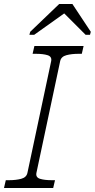

<svg xmlns="http://www.w3.org/2000/svg" viewBox="-40 -940 474 960"><path d="M97 -75 216 -635Q220 -657 198 -664Q176 -671 138 -671H123L132 -710H378L369 -671H354Q318 -671 292 -664Q266 -657 261 -635L142 -75Q138 -53 160 -46Q182 -39 220 -39H235L226 0H-20L-11 -39H4Q40 -39 66 -46Q92 -53 97 -75ZM322 -920H256L111 -781L107 -766H131L305 -890H264L388 -766H410L414 -781Z"/></svg>

Font: Roboto Serif 20pt Thin
Style: Italic
Weight: 250
Italic angle: -10°
Version: Version 1.007